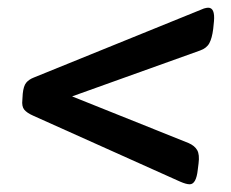

<svg xmlns="http://www.w3.org/2000/svg" viewBox="-20 -488 600 498"><path d="M472 -10Q463 -10 447 -17L66 -188Q50 -195 43 -203.5Q36 -212 38 -229L39 -245Q41 -265 48 -273.5Q55 -282 68 -287L509 -466Q516 -468 520 -468Q538 -468 535 -433L533 -413Q530 -389 523 -376Q516 -363 499 -357L167 -238L469 -117Q485 -110 491.5 -98.5Q498 -87 495 -64L493 -48Q489 -10 472 -10Z"/></svg>

Font: Asap SemiBold
Style: Italic
Weight: 600
Italic angle: -6°
Designer: Pablo Cosgaya
Foundry: Omnibus-Type
Version: Version 3.001; ttfautohint (v1.8.3)